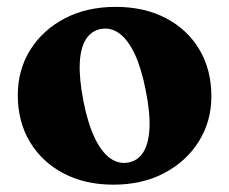

<svg xmlns="http://www.w3.org/2000/svg" viewBox="-20 -511 651 545"><path d="M308.5 -491.5Q389.7 -491.5 450.8 -459.5Q511.9 -427.6 545.9 -370.4Q580 -313.2 580 -237.6Q580 -166.8 544.6 -109.9Q509.2 -53.1 446.7 -20Q384.3 13.2 302 13.2Q220.8 13.2 159.8 -19.2Q98.7 -51.5 64.6 -108.7Q30.5 -166 30.5 -240.7Q30.5 -312.8 65.9 -369.4Q101.3 -426 163.7 -458.7Q226.2 -491.5 308.5 -491.5ZM344.6 -49.7Q371.2 -54.7 386.6 -78.7Q402 -102.8 404.3 -146.7Q406.5 -190.6 393.5 -255.1Q381.2 -318.1 362.1 -358.4Q342.9 -398.7 318.4 -416.4Q293.8 -434.1 265.9 -428.6Q239.3 -423.6 223.9 -399.6Q208.5 -375.5 206.4 -331.8Q204.4 -288.1 217 -223.2Q229.3 -160.6 248.6 -120.1Q268 -79.6 292.3 -62.1Q316.7 -44.6 344.6 -49.7Z"/></svg>

Font: Fraunces
Style: Regular
Weight: 900
Version: Version 1.000;[b76b70a41]